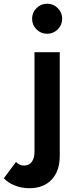

<svg xmlns="http://www.w3.org/2000/svg" viewBox="-117 -740 399 1010"><path d="M37.7 250Q-2.7 250 -38.4 236.1Q-74.1 222.3 -96.8 197.7L-32.7 111.8Q-15.9 130.9 10 130.9Q36.4 130.9 50.5 111.1Q64.5 91.4 64.5 58.2V-465.5H197.3V80.9Q197.3 159.5 154.8 204.8Q112.3 250 37.7 250ZM186.8 -585.5Q163.6 -562.3 130.9 -562.3Q98.2 -562.3 75 -585.5Q51.8 -608.6 51.8 -641.4Q51.8 -674.1 75 -697.3Q98.2 -720.5 130.9 -720.5Q163.6 -720.5 186.8 -697.3Q210 -674.1 210 -641.4Q210 -608.6 186.8 -585.5Z"/></svg>

Font: Spartan MB
Style: Bold
Weight: 700
Designer: Matt Bailey, Mirko Velimirovic
Foundry: Matt Bailey
Version: Version 1.005